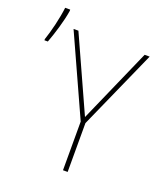

<svg xmlns="http://www.w3.org/2000/svg" viewBox="-164 -904 873 1005"><g transform="rotate(20 272.0 -401.5)"><path d="M-19 -613V-606H0C19 -656 44 -736 53 -795V-803H25C18 -743 -2 -662 -19 -613ZM305 0H331V-272L528 -714H500L318 -301L131 -714H104L305 -271Z"/></g></svg>

Font: Noto Sans Mono SemiCondensed Thin
Style: Regular
Weight: 100
Width: 4
Designer: Monotype Design Team
Foundry: Monotype Imaging Inc.
Version: Version 2.014